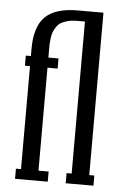

<svg xmlns="http://www.w3.org/2000/svg" viewBox="-51 -717 484 754"><g transform="rotate(5 191.5 -340.0)"><path d="M326.2 -680.2V-40H346.2V0H236.8V-40H256.8V-639.2H224.1Q204.1 -639.2 188.2 -634.8Q172.4 -630.4 162.1 -624.3Q151.9 -618.2 144.8 -606.9Q137.7 -595.7 134 -586.7Q130.4 -577.6 128.4 -562.7Q126.5 -547.9 126.2 -539.1Q126 -530.3 126 -515.1V-485.8H166V-445.8H126V-40H166V0H37.1V-40H57.1V-445.8H37.1V-485.8H57.1V-515.1Q57.1 -602.5 97.4 -641.4Q137.7 -680.2 224.1 -680.2Z"/></g></svg>

Font: Margherita
Style: Regular
Weight: 400
Designer: James Puckett
Foundry: Dunwich Type Founders
Version: Version 1.008;hotconv 1.0.109;makeotfexe 2.5.65596